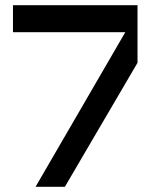

<svg xmlns="http://www.w3.org/2000/svg" viewBox="-20 -720 580 740"><path d="M230 0H117L463 -596H30V-700H510V-478Z"/></svg>

Font: Edgecutting Lite Medium
Style: Medium
Weight: 500
Designer: RandomMaerks (Nguyen Gia Bao)
Version: Version 1.0